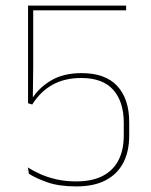

<svg xmlns="http://www.w3.org/2000/svg" viewBox="-20 -659 542 688"><path d="M253.5 9Q191 9 149 -6Q107 -21 83.5 -36.5L80 -59Q101 -45.5 126.8 -34.2Q152.5 -23 184 -16Q215.5 -9 253.5 -9Q309.5 -9 347.2 -28.2Q385 -47.5 404.2 -84.2Q423.5 -121 423.5 -173.5V-219.5Q423.5 -294 386 -336.8Q348.5 -379.5 271 -379.5Q212 -379.5 168.5 -355.5Q125 -331.5 95.5 -284.5L80.5 -289V-639H432V-622H99V-419L97.5 -301L93.5 -303.5Q118 -343.5 162.2 -370.2Q206.5 -397 272.5 -397Q357.5 -397 400.2 -350.8Q443 -304.5 443 -221V-173Q443 -116.5 421.8 -75.8Q400.5 -35 358.5 -13Q316.5 9 253.5 9Z"/></svg>

Font: Anek Malayalam Medium Thin
Style: Regular
Weight: 250
Version: Version 1.003